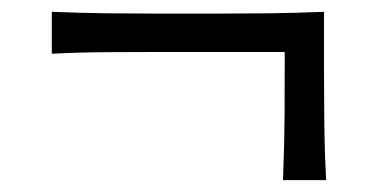

<svg xmlns="http://www.w3.org/2000/svg" viewBox="-20 -471 630 322"><path d="M454.6 -168.9Q457 -229 457.3 -279.5Q457.5 -330.1 457.5 -383.8H243.7Q204.6 -383.8 159.7 -383.5Q114.7 -383.3 66.9 -380.9V-451.2Q114.7 -449.2 159.7 -448.7Q204.6 -448.2 243.7 -448.2H346.7Q385.7 -448.2 430.9 -448.7Q476.1 -449.2 523.4 -451.2V-345.7Q523.4 -306.6 523.9 -261.7Q524.4 -216.8 526.9 -168.9Z"/></svg>

Font: Pinar-DS3-FD Regular
Style: Regular
Weight: 400
Designer: Amin Abedi
Version: Version 3.000